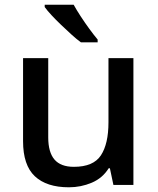

<svg xmlns="http://www.w3.org/2000/svg" viewBox="-20 -786 670 816"><path d="M547 -539V0H462L447 -71H442Q416 -29 370 -9.5Q324 10 273 10Q178 10 128 -37Q78 -84 78 -186V-539H185V-202Q185 -139 211.5 -108Q238 -77 294 -77Q377 -77 409 -126Q441 -175 441 -266V-539ZM293 -766Q305 -744 323 -716.5Q341 -689 360 -663Q379 -637 395 -618V-606H324Q306 -619 284 -639Q262 -659 239.5 -680.5Q217 -702 198.5 -722Q180 -742 170 -756V-766Z"/></svg>

Font: Noto Sans Vithkuqi Medium
Style: Regular
Weight: 500
Version: Version 1.001